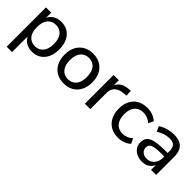

<svg xmlns="http://www.w3.org/2000/svg" viewBox="97 -1312 2304 2304"><g transform="rotate(45 1249.5 -160.0)"><path d="M73 180V-487H162V-375H152Q168 -430 215 -463Q262 -496 328 -496Q393 -496 441 -465.5Q489 -435 516 -378.5Q543 -322 543 -244Q543 -167 516.5 -109.5Q490 -52 441.5 -21.5Q393 9 328 9Q263 9 216 -24Q169 -57 153 -111H164V180ZM307 -63Q373 -63 412 -109.5Q451 -156 451 -244Q451 -332 412 -378Q373 -424 307 -424Q241 -424 202 -378Q163 -332 163 -244Q163 -156 202 -109.5Q241 -63 307 -63Z M867 9Q795 9 742 -22Q689 -53 660 -110Q631 -167 631 -244Q631 -321 660 -377.5Q689 -434 742 -465Q795 -496 867 -496Q939 -496 992 -465Q1045 -434 1074 -377.5Q1103 -321 1103 -244Q1103 -167 1074 -110Q1045 -53 992 -22Q939 9 867 9ZM867 -63Q933 -63 972 -109.5Q1011 -156 1011 -244Q1011 -332 972 -378Q933 -424 867 -424Q802 -424 762.5 -378Q723 -332 723 -244Q723 -156 762.5 -109.5Q802 -63 867 -63Z M1220 0V-487H1309V-371H1299Q1315 -431 1357 -461.5Q1399 -492 1468 -497L1499 -500L1506 -421L1449 -416Q1383 -409 1347.5 -373Q1312 -337 1312 -274V0Z M1789 9Q1715 9 1661 -22.5Q1607 -54 1578 -111.5Q1549 -169 1549 -247Q1549 -324 1578 -380Q1607 -436 1661 -466Q1715 -496 1789 -496Q1835 -496 1879.5 -480Q1924 -464 1953 -435L1923 -371Q1894 -397 1860 -410Q1826 -423 1795 -423Q1722 -423 1682 -377Q1642 -331 1642 -246Q1642 -161 1682 -112.5Q1722 -64 1795 -64Q1826 -64 1860 -77Q1894 -90 1923 -117L1953 -52Q1924 -23 1878.5 -7Q1833 9 1789 9Z M2194 9Q2144 9 2103.5 -11Q2063 -31 2040.5 -65Q2018 -99 2018 -141Q2018 -195 2045 -226Q2072 -257 2136 -270.5Q2200 -284 2308 -284H2355V-226H2310Q2252 -226 2213 -222Q2174 -218 2151 -209Q2128 -200 2118 -184.5Q2108 -169 2108 -146Q2108 -107 2135.5 -82Q2163 -57 2211 -57Q2249 -57 2278 -75.5Q2307 -94 2324 -125.5Q2341 -157 2341 -198V-313Q2341 -372 2317 -398.5Q2293 -425 2236 -425Q2194 -425 2152.5 -412Q2111 -399 2067 -372L2038 -437Q2064 -455 2097.5 -468.5Q2131 -482 2167.5 -489Q2204 -496 2238 -496Q2303 -496 2345 -475.5Q2387 -455 2408 -412.5Q2429 -370 2429 -304V0H2343V-111H2352Q2344 -74 2322 -47Q2300 -20 2267.5 -5.5Q2235 9 2194 9Z"/></g></svg>

Font: Nunito Sans 12pt ExtraLight 12pt Medium
Style: Regular
Weight: 500
Version: Version 3.101;gftools[0.9.27]